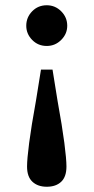

<svg xmlns="http://www.w3.org/2000/svg" viewBox="-20 -514 356 731"><path d="M158 -494Q190 -494 213 -471Q236 -448 236 -416Q236 -385 213 -362Q190 -339 158 -339Q125 -339 102.5 -362Q80 -385 80 -416Q80 -448 102.5 -471Q125 -494 158 -494ZM158 197Q124 197 103.5 178Q83 159 83 120Q83 92 91 30Q99 -32 117 -131L136 -249H180L199 -131Q217 -32 225 30Q233 92 233 120Q233 159 213 178Q193 197 158 197Z"/></svg>

Font: Source Serif 4 Semibold
Style: Regular
Weight: 600
Designer: Frank Grießhammer
Foundry: Adobe
Version: Version 4.005;hotconv 1.1.0;makeotfexe 2.6.0